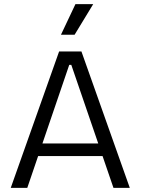

<svg xmlns="http://www.w3.org/2000/svg" viewBox="-20 -909 680 929"><path d="M32 0 266 -660H374L608 0H529L325 -595H315L112 0ZM136 -154V-215H512V-154ZM341 -741H275L345 -889H431Z"/></svg>

Font: Bricolage Grotesque Light
Style: Regular
Weight: 300
Designer: Mathieu Triay
Foundry: Atelier Triay
Version: Version 1.000;gftools[0.9.30]